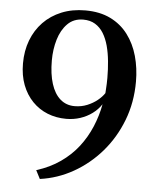

<svg xmlns="http://www.w3.org/2000/svg" viewBox="-55 -799 720 883"><g transform="rotate(5 305.0 -357.0)"><path d="M303.5 -752.5Q370.5 -752.5 419.5 -728.5Q468.5 -704.5 500.5 -662Q532.5 -619.5 548 -564Q563.5 -508.5 563.5 -446Q563.5 -350 531.5 -267Q499.5 -184 443.8 -119.5Q388 -55 315.5 -14Q243 27 162 38L142 -1Q204.5 -20.5 252 -53.8Q299.5 -87 333 -130.2Q366.5 -173.5 388 -224.5Q409.5 -275.5 419.5 -329.5Q403 -304.5 378.2 -286.2Q353.5 -268 323 -258Q292.5 -248 258.5 -248Q212 -248 172 -264Q132 -280 102 -311Q72 -342 55.2 -385.8Q38.5 -429.5 38.5 -485Q38.5 -543 57 -591.8Q75.5 -640.5 110.2 -676.5Q145 -712.5 194 -732.5Q243 -752.5 303.5 -752.5ZM292 -309.5Q323 -309.5 349.8 -320.5Q376.5 -331.5 396.8 -348Q417 -364.5 428 -381.5Q428.5 -389.5 429.2 -400.8Q430 -412 430.5 -425Q431 -438 431 -452Q431 -491.5 427.2 -529.2Q423.5 -567 414.8 -599.5Q406 -632 390.8 -656.8Q375.5 -681.5 352.5 -695.5Q329.5 -709.5 297.5 -709.5Q253.5 -709.5 225 -680.8Q196.5 -652 183 -606.5Q169.5 -561 169.5 -510Q169.5 -447.5 183.8 -402.5Q198 -357.5 225.5 -333.5Q253 -309.5 292 -309.5Z"/></g></svg>

Font: Merriweather 72pt SemiBold
Style: Regular
Weight: 600
Version: Version 2.100